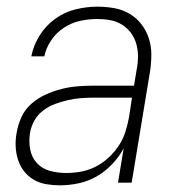

<svg xmlns="http://www.w3.org/2000/svg" viewBox="-20 -548 540 576"><path d="M160 8Q139 8 118.5 4.5Q98 1 81 -9Q64 -19 52 -34.5Q40 -50 34 -69Q28 -88 27 -108.5Q26 -129 30 -150Q34 -174 44.5 -197Q55 -220 74.5 -237Q94 -254 117.5 -264.5Q141 -275 164.5 -281Q188 -287 212 -289Q236 -291 260 -291H382L390 -339Q394 -359 394 -378.5Q394 -398 389 -416Q384 -434 373 -449Q362 -464 346 -474Q330 -484 311 -487.5Q292 -491 272 -491Q247 -491 221 -485.5Q195 -480 172 -465Q149 -450 133.5 -427Q118 -404 113 -379H74Q80 -411 98.5 -441Q117 -471 145.5 -491.5Q174 -512 207 -520Q240 -528 272 -528Q298 -528 323 -523.5Q348 -519 369 -506.5Q390 -494 404.5 -475Q419 -456 426.5 -433Q434 -410 434 -384.5Q434 -359 430 -333L375 0H334L351 -103Q337 -77 316 -55Q295 -33 269.5 -18.5Q244 -4 215.5 2Q187 8 160 8ZM178 -29Q200 -29 222.5 -33Q245 -37 266 -47.5Q287 -58 305 -74.5Q323 -91 336 -110.5Q349 -130 356 -152Q363 -174 367 -196L376 -255H260Q241 -255 222 -253.5Q203 -252 183.5 -247.5Q164 -243 145 -236Q126 -229 109.5 -216.5Q93 -204 83 -186Q73 -168 70 -149Q66 -124 70.5 -100Q75 -76 90.5 -59Q106 -42 129.5 -35.5Q153 -29 178 -29Z"/></svg>

Font: Iosevka SS04 XLt Obl
Style: Regular
Weight: 200
Italic angle: -9°
Monospace: yes
Designer: Belleve Invis
Foundry: Belleve Invis
Version: Version 19.0.0; ttfautohint (v1.8.4)